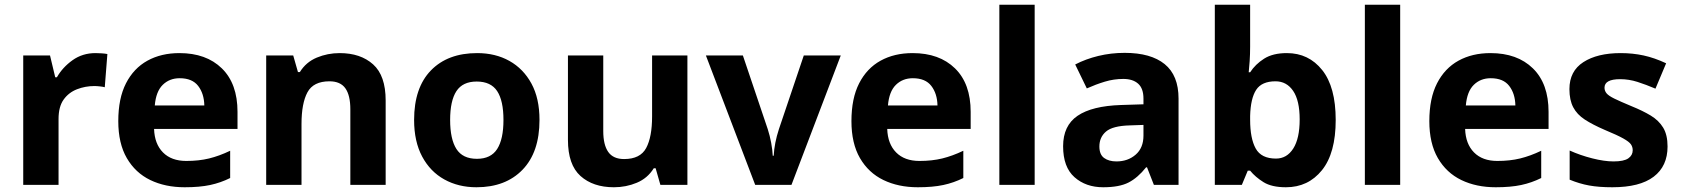

<svg xmlns="http://www.w3.org/2000/svg" viewBox="-20 -780 7093 810"><path d="M383 -556Q394 -556 409 -555Q424 -554 433 -552L422 -412Q415 -414 401.5 -415.5Q388 -417 378 -417Q340 -417 305 -403.5Q270 -390 248.5 -360Q227 -330 227 -278V0H78V-546H191L213 -454H220Q244 -496 286 -526Q328 -556 383 -556Z M737 -556Q850 -556 916 -491.5Q982 -427 982 -308V-236H630Q632 -173 667.5 -137Q703 -101 766 -101Q819 -101 862 -111.5Q905 -122 951 -144V-29Q911 -9 866.5 0.5Q822 10 759 10Q677 10 614 -20.5Q551 -51 515 -113Q479 -175 479 -269Q479 -365 511.5 -428.5Q544 -492 602 -524Q660 -556 737 -556ZM738 -450Q695 -450 666.5 -422Q638 -394 633 -335H842Q841 -385 816 -417.5Q791 -450 738 -450Z M1413 -556Q1501 -556 1554 -508.5Q1607 -461 1607 -356V0H1458V-319Q1458 -378 1437 -407.5Q1416 -437 1370 -437Q1302 -437 1277 -390.5Q1252 -344 1252 -257V0H1103V-546H1217L1237 -476H1245Q1271 -518 1316.5 -537Q1362 -556 1413 -556Z M2256 -274Q2256 -138 2184.5 -64Q2113 10 1990 10Q1914 10 1854.5 -23Q1795 -56 1761 -119.5Q1727 -183 1727 -274Q1727 -410 1798 -483Q1869 -556 1993 -556Q2070 -556 2129 -523Q2188 -490 2222 -427.5Q2256 -365 2256 -274ZM1879 -274Q1879 -193 1905.5 -151.5Q1932 -110 1992 -110Q2051 -110 2077.5 -151.5Q2104 -193 2104 -274Q2104 -355 2077.5 -395.5Q2051 -436 1991 -436Q1932 -436 1905.5 -395.5Q1879 -355 1879 -274Z M2880 -546V0H2766L2746 -70H2738Q2712 -28 2666.5 -9Q2621 10 2570 10Q2482 10 2429 -37.5Q2376 -85 2376 -190V-546H2525V-227Q2525 -169 2546 -139Q2567 -109 2613 -109Q2681 -109 2706 -155.5Q2731 -202 2731 -289V-546Z M3166 0 2958 -546H3114L3219 -235Q3228 -207 3233.5 -177Q3239 -147 3240 -123H3244Q3247 -177 3266 -235L3371 -546H3527L3319 0Z M3830 -556Q3943 -556 4009 -491.5Q4075 -427 4075 -308V-236H3723Q3725 -173 3760.5 -137Q3796 -101 3859 -101Q3912 -101 3955 -111.5Q3998 -122 4044 -144V-29Q4004 -9 3959.5 0.5Q3915 10 3852 10Q3770 10 3707 -20.5Q3644 -51 3608 -113Q3572 -175 3572 -269Q3572 -365 3604.5 -428.5Q3637 -492 3695 -524Q3753 -556 3830 -556ZM3831 -450Q3788 -450 3759.5 -422Q3731 -394 3726 -335H3935Q3934 -385 3909 -417.5Q3884 -450 3831 -450Z M4345 0H4196V-760H4345Z M4725 -557Q4835 -557 4893.5 -509.5Q4952 -462 4952 -364V0H4848L4819 -74H4815Q4780 -30 4741 -10Q4702 10 4634 10Q4561 10 4513 -32.5Q4465 -75 4465 -163Q4465 -250 4526 -291.5Q4587 -333 4709 -337L4804 -340V-364Q4804 -407 4781.5 -427Q4759 -447 4719 -447Q4679 -447 4641 -435.5Q4603 -424 4565 -407L4516 -508Q4560 -531 4613.5 -544Q4667 -557 4725 -557ZM4746 -251Q4674 -249 4646 -225Q4618 -201 4618 -162Q4618 -128 4638 -113.5Q4658 -99 4690 -99Q4738 -99 4771 -127.5Q4804 -156 4804 -208V-253Z M5254 -583Q5254 -552 5252 -522Q5250 -492 5248 -475H5254Q5276 -509 5313 -532.5Q5350 -556 5409 -556Q5501 -556 5558 -484.5Q5615 -413 5615 -274Q5615 -134 5557 -62Q5499 10 5405 10Q5345 10 5310.5 -11.5Q5276 -33 5254 -60H5244L5219 0H5105V-760H5254ZM5361 -437Q5303 -437 5279.5 -401Q5256 -365 5254 -291V-275Q5254 -196 5277.5 -153.5Q5301 -111 5363 -111Q5409 -111 5436 -153.5Q5463 -196 5463 -276Q5463 -356 5435.5 -396.5Q5408 -437 5361 -437Z M5887 0H5738V-760H5887Z M6268 -556Q6381 -556 6447 -491.5Q6513 -427 6513 -308V-236H6161Q6163 -173 6198.5 -137Q6234 -101 6297 -101Q6350 -101 6393 -111.5Q6436 -122 6482 -144V-29Q6442 -9 6397.5 0.5Q6353 10 6290 10Q6208 10 6145 -20.5Q6082 -51 6046 -113Q6010 -175 6010 -269Q6010 -365 6042.5 -428.5Q6075 -492 6133 -524Q6191 -556 6268 -556ZM6269 -450Q6226 -450 6197.5 -422Q6169 -394 6164 -335H6373Q6372 -385 6347 -417.5Q6322 -450 6269 -450Z M7015 -162Q7015 -79 6956.5 -34.5Q6898 10 6782 10Q6725 10 6684 2.5Q6643 -5 6602 -22V-145Q6646 -125 6697 -112Q6748 -99 6787 -99Q6831 -99 6849.5 -112Q6868 -125 6868 -146Q6868 -160 6860.5 -171Q6853 -182 6828 -196Q6803 -210 6750 -232Q6699 -254 6666 -275.5Q6633 -297 6617 -327.5Q6601 -358 6601 -404Q6601 -480 6660 -518Q6719 -556 6817 -556Q6868 -556 6914 -546Q6960 -536 7009 -513L6964 -406Q6924 -423 6888 -434.5Q6852 -446 6815 -446Q6749 -446 6749 -410Q6749 -397 6757.5 -386.5Q6766 -376 6790.5 -364Q6815 -352 6863 -332Q6910 -313 6944 -292.5Q6978 -272 6996.5 -241.5Q7015 -211 7015 -162Z"/></svg>

Font: Noto Sans Kannada
Style: Bold
Weight: 700
Designer: Jelle Bosma - Monotype Design Team
Foundry: Monotype Imaging Inc.
Version: Version 2.005; ttfautohint (v1.8.4.7-5d5b)